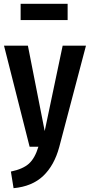

<svg xmlns="http://www.w3.org/2000/svg" viewBox="-20 -768 471 1005"><path d="M290 2Q264 98 206 153Q148 208 51 217L37 130Q100 117 131.5 88.5Q163 60 181 0H135L1 -529H126L214 -82L308 -529H430ZM334 -663H88V-748H334Z"/></svg>

Font: Fira Sans Extra Condensed Medium
Style: Regular
Weight: 500
Width: 1
Designer: Carrois Corporate & Edenspiekermann AG
Foundry: Carrois Corporate GbR & Edenspiekermann AG
Version: Version 4.203